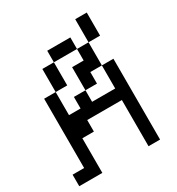

<svg xmlns="http://www.w3.org/2000/svg" viewBox="-166 -794 832 900"><g transform="rotate(-30 250.0 -344.0)"><path d="M62.5 -62.5H0V0H125V-187.5H187.5V-250H375Q375 -250 375 0H437.5V-437.5H375Q375 -437.5 375 -312.5H250V-375H187.5V-312.5H125Q125 -312.5 125 -437.5H62.5Q62.5 -437.5 62.5 -62.5ZM250 -375H312.5V-437.5H375Q375 -437.5 375 -562.5H312.5V-500H250Q250 -500 250 -375ZM125 -437.5H187.5Q187.5 -437.5 187.5 -562.5H125Q125 -562.5 125 -437.5ZM187.5 -562.5H312.5V-625H187.5ZM375 -562.5H437.5Q437.5 -562.5 437.5 -687.5H375Q375 -687.5 375 -562.5Z"/></g></svg>

Font: UnifontExMono
Style: Regular
Weight: 500
Version: Version 15.0.06